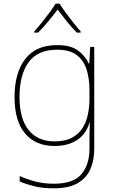

<svg xmlns="http://www.w3.org/2000/svg" viewBox="-20 -783 623 1043"><path d="M290 -538Q363 -538 402.5 -509.5Q442 -481 463 -437H465L470 -528H492V25Q492 88 470.5 136.5Q449 185 401 212.5Q353 240 273 240Q212 240 167.5 229Q123 218 87 203V173Q123 190 170 202.5Q217 215 273 215Q379 215 422.5 163Q466 111 466 25V-17Q466 -46 466.5 -67Q467 -88 468 -117H466Q448 -55 399 -22.5Q350 10 276 10Q174 10 116.5 -57.5Q59 -125 59 -256Q59 -387 117 -462.5Q175 -538 290 -538ZM290 -513Q185 -513 135.5 -445Q86 -377 86 -256Q86 -138 135.5 -76.5Q185 -15 276 -15Q335 -15 372 -35.5Q409 -56 429.5 -89.5Q450 -123 458 -164Q466 -205 466 -246V-294Q466 -357 450 -406.5Q434 -456 396 -484.5Q358 -513 290 -513ZM304 -763Q316 -743 336 -715.5Q356 -688 378 -660.5Q400 -633 418 -612V-606H397Q369 -634 341.5 -668.5Q314 -703 293 -731Q272 -703 243.5 -668.5Q215 -634 187 -606H166V-612Q185 -633 207 -660.5Q229 -688 249.5 -715.5Q270 -743 282 -763Z"/></svg>

Font: Noto Sans Thin
Style: Regular
Weight: 100
Designer: Monotype Design Team
Foundry: Monotype Imaging Inc.
Version: Version 2.007